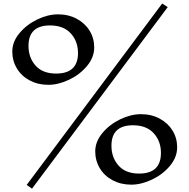

<svg xmlns="http://www.w3.org/2000/svg" viewBox="-20 -967 1109 1125"><path d="M532 -689Q532 -631 490 -580.5Q448 -530 385 -500Q322 -470 263 -470Q203 -470 154.5 -495.5Q106 -521 79 -566Q52 -611 52 -665Q52 -722 94 -772.5Q136 -823 198.5 -853Q261 -883 320 -883Q381 -883 429.5 -857Q478 -831 505 -787Q532 -743 532 -689ZM147 -698Q147 -629 188.5 -582.5Q230 -536 309 -536Q437 -536 437 -656Q437 -725 394.5 -771.5Q352 -818 273 -818Q147 -818 147 -698ZM167.5 138.5 136.4 116.5 930.4 -946.5 962.7 -925.3ZM1018 -104Q1018 -46 976 4.5Q934 55 871 85Q808 115 749 115Q689 115 640.5 89.5Q592 64 565 19Q538 -26 538 -80Q538 -137 580 -187.5Q622 -238 684.5 -268Q747 -298 806 -298Q867 -298 915.5 -272Q964 -246 991 -202Q1018 -158 1018 -104ZM633 -113Q633 -44 674.5 3Q716 50 795 50Q923 50 923 -71Q923 -140 880.5 -186.5Q838 -233 759 -233Q633 -233 633 -113Z"/></svg>

Font: Inknut Antiqua Light
Style: Regular
Weight: 300
Designer: Claus Eggers Sørensen
Foundry: Claus Eggers Sørensen
Version: Version 1.003; ttfautohint (v1.8.2) -l 8 -r 50 -G 200 -x 14 